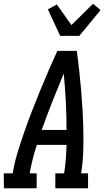

<svg xmlns="http://www.w3.org/2000/svg" viewBox="-44 -1007 564 1027"><path d="M-23 0 -24 -80H24Q33 -136 50 -191.5Q67 -247 86 -301.5Q105 -356 126 -410.5Q147 -465 169.5 -519.5Q192 -574 215 -627.5Q238 -681 263 -735H367Q374 -681 380 -627.5Q386 -574 390.5 -519.5Q395 -465 398 -410.5Q401 -356 402 -301.5Q403 -247 401 -191.5Q399 -136 390 -80H427V0H252V-80H299Q305 -118 308 -156Q311 -194 312 -232H153Q141 -194 131 -156Q121 -118 115 -80H152V0ZM179 -312H312Q312 -388 308 -463.5Q304 -539 297 -614Q266 -539 236 -463.5Q206 -388 179 -312ZM278 -815 212 -957 260 -983 338 -873 454 -987 494 -953 380 -815Z"/></svg>

Font: Iosevka Curly Slab Medium
Style: Italic
Weight: 500
Italic angle: -9°
Monospace: yes
Designer: Belleve Invis
Foundry: Belleve Invis
Version: Version 22.1.2; ttfautohint (v1.8.4)